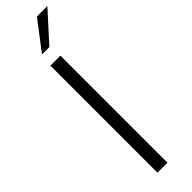

<svg xmlns="http://www.w3.org/2000/svg" viewBox="-307 -892 884 884"><g transform="rotate(-45 134.5 -450.5)"><path d="M85 -697H150V0H85ZM201 -901H269L142 -761H94Z"/></g></svg>

Font: Hanken Grotesk Light
Style: Regular
Weight: 300
Designer: Alfredo Marco Pradil
Foundry: Hanken Design Co.
Version: Version 3.014